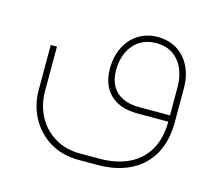

<svg xmlns="http://www.w3.org/2000/svg" viewBox="-88 -445 921 809"><g transform="rotate(15 373.0 -40.5)"><path d="M667.7 -153V-4.6Q667.7 76.3 635.6 134.2Q603.4 192.1 542.7 222.7Q482.1 253.2 398.4 253.2H316.2Q244.9 253.2 190.9 220.1Q136.9 187 107.8 131.9Q78.6 76.7 78.6 11.9V-184.3H105.7V10.6Q105.7 68.5 131.2 117.6Q156.7 166.8 204.5 196.2Q252.3 225.6 316.2 225.6H398.4Q474.7 225.6 529 199.2Q583.2 172.8 611.9 122Q640.6 71.2 640.6 0H506.4Q429.2 0 387.2 -40.4Q345.1 -80.9 345.1 -153Q345.1 -205.4 365.6 -246.6Q386 -287.7 422.8 -310.7Q459.6 -333.6 506.4 -333.6Q554.2 -333.6 590.8 -311.1Q627.3 -288.6 647.5 -247.7Q667.7 -206.8 667.7 -153ZM640.6 -153Q640.6 -191.6 627.1 -226.6Q613.5 -261.5 583.4 -284.2Q553.3 -307 506.4 -307Q466 -307 435.4 -287.5Q404.9 -267.9 388.3 -233Q371.8 -198.1 371.8 -153Q371.8 -113.5 387.4 -85.2Q403 -57 433.1 -42.3Q463.2 -27.6 506.4 -27.6H640.6Z"/></g></svg>

Font: Arad-FD-VF Thin
Style: Regular
Weight: 100
Designer: Mohammad Darvishi
Version: Version 1.010;September 21, 2024;FontCreator 15.0.0.2992 64-